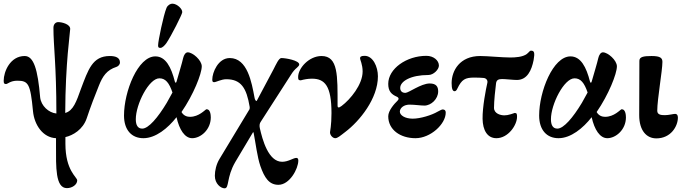

<svg xmlns="http://www.w3.org/2000/svg" viewBox="-21 -736 3712 1042"><path d="M342 285C371 285 398 266 398 243C398 225 334 191 334 44V8C374 -1 429 -32 450 -95C467 -147 498 -229 516 -272C536 -322 558 -356 611 -373C620 -376 630 -385 630 -397C630 -423 607 -432 575 -432C480 -432 458 -358 418 -253C394 -186 377 -135 333 -123C334 -396 360 -561 360 -579C360 -605 315 -616 295 -616C281 -616 269 -605 269 -585C269 -484 285 -385 285 -120C243 -124 202 -162 197 -207C184 -360 162 -432 113 -432C34 -432 -1 -347 -1 -298C-1 -283 2 -280 12 -280C21 -280 35 -298 73 -298C133 -298 144 -281 158 -133C165 -58 212 11 283 14V57C283 169 279 285 342 285Z M849 -476C861 -476 874 -491 882 -502C909 -542 967 -657 968 -669C970 -687 941 -715 916 -716C905 -717 890 -709 883 -694C866 -654 837 -512 837 -491C837 -481 838 -476 849 -476ZM757 14C824 14 890 -40 937 -100C952 -32 982 14 1022 14C1068 14 1123 -32 1123 -99C1123 -113 1120 -143 1101 -143C1101 -143 1100 -143 1099 -143C1091 -140 1059 -102 1010 -102C995 -102 976 -107 964 -128C1029 -222 1074 -336 1074 -376C1074 -409 1025 -452 998 -452C986 -452 977 -438 973 -421C966 -390 950 -339 937 -293C936 -289 934 -287 933 -287C931 -287 929 -289 928 -293C908 -372 878 -430 822 -430C727 -430 652 -239 652 -109C652 -31 693 14 757 14ZM751 -38C726 -38 716 -58 716 -89C716 -170 787 -311 844 -311C877 -311 897 -287 915 -234C904 -215 894 -196 884 -178C836 -98 785 -38 751 -38Z M1198 286C1224 286 1207 227 1256 143L1352 -18H1355C1367 44 1375 115 1392 165C1414 228 1439 267 1490 267C1551 267 1598 180 1598 135C1598 124 1593 121 1587 121C1571 121 1544 142 1510 142C1435 142 1403 21 1389 -41C1386 -55 1388 -67 1394 -75L1558 -330C1569 -348 1579 -359 1591 -369C1597 -375 1603 -380 1603 -386C1603 -408 1530 -421 1506 -421C1492 -421 1477 -386 1463 -359L1372 -188C1367 -187 1362 -195 1360 -208C1345 -288 1322 -421 1226 -421C1163 -421 1131 -343 1131 -304C1131 -293 1134 -290 1141 -290C1152 -290 1180 -306 1207 -306C1287 -306 1317 -259 1334 -156C1335 -152 1334 -147 1333 -143L1170 127C1153 155 1145 190 1145 218C1145 261 1177 286 1198 286Z M1798 14C1811 14 1823 3 1853 -20C1931 -79 2030 -201 2030 -322C2030 -374 2003 -433 1958 -433C1938 -433 1933 -428 1933 -419C1933 -412 1947 -386 1947 -348C1947 -277 1880 -196 1833 -161C1822 -153 1820 -153 1816 -153C1811 -153 1811 -160 1811 -164C1811 -325 1815 -432 1724 -432C1656 -432 1597 -366 1597 -318C1597 -306 1598 -300 1611 -300C1629 -305 1650 -309 1672 -309C1742 -309 1778 -270 1778 -122C1778 -56 1770 -22 1770 -18C1770 -1 1786 14 1798 14Z M2234 14C2315 14 2398 -62 2398 -125C2398 -137 2392 -142 2381 -142C2377 -142 2367 -137 2354 -130C2322 -111 2260 -92 2219 -92C2176 -92 2149 -111 2149 -130C2149 -146 2164 -163 2189 -167C2193 -168 2199 -168 2205 -168C2229 -168 2263 -163 2282 -163C2319 -163 2357 -199 2357 -240C2357 -264 2348 -283 2311 -283C2264 -283 2197 -232 2179 -232C2159 -232 2151 -244 2151 -259C2151 -295 2208 -329 2304 -329C2332 -329 2361 -359 2361 -380C2361 -408 2332 -433 2293 -433C2185 -433 2086 -363 2086 -281C2086 -241 2103 -224 2133 -211C2145 -205 2144 -197 2136 -189C2120 -174 2086 -136 2086 -105C2086 -32 2151 14 2234 14Z M2673 14C2737 14 2785 -57 2785 -102C2785 -117 2784 -123 2772 -123C2771 -123 2762 -119 2751 -116C2739 -112 2726 -110 2716 -110C2696 -110 2660 -119 2660 -151C2660 -187 2667 -253 2671 -283C2673 -301 2683 -307 2704 -307C2723 -307 2765 -302 2784 -302C2840 -302 2864 -354 2875 -410C2882 -450 2879 -461 2861 -461C2853 -461 2850 -452 2838 -443C2815 -426 2775 -424 2748 -424C2704 -424 2625 -432 2585 -432C2474 -432 2430 -352 2430 -285C2430 -253 2436 -241 2446 -241C2455 -241 2459 -251 2461 -255C2485 -305 2503 -315 2553 -315C2572 -315 2592 -314 2603 -313C2617 -312 2627 -301 2624 -287C2616 -252 2597 -155 2598 -91C2599 -29 2624 14 2673 14Z M3010 14C3077 14 3143 -40 3190 -100C3205 -32 3235 14 3275 14C3321 14 3376 -32 3376 -99C3376 -113 3373 -143 3354 -143C3354 -143 3353 -143 3352 -143C3344 -140 3312 -102 3263 -102C3248 -102 3229 -107 3217 -128C3282 -222 3327 -336 3327 -376C3327 -409 3278 -452 3251 -452C3239 -452 3230 -438 3226 -421C3219 -390 3203 -339 3190 -293C3189 -289 3187 -287 3186 -287C3184 -287 3182 -289 3181 -293C3161 -372 3131 -430 3075 -430C2980 -430 2905 -239 2905 -109C2905 -31 2946 14 3010 14ZM3004 -38C2979 -38 2969 -58 2969 -89C2969 -170 3040 -311 3097 -311C3130 -311 3150 -287 3168 -234C3157 -215 3147 -196 3137 -178C3089 -98 3038 -38 3004 -38Z M3541 15C3620 15 3658 -51 3658 -98C3658 -112 3652 -118 3643 -118C3633 -118 3609 -111 3587 -111C3565 -111 3546 -114 3546 -135C3546 -198 3574 -353 3574 -400C3574 -421 3563 -432 3515 -432C3470 -432 3449 -427 3449 -406L3448 -111C3448 -27 3488 15 3541 15Z"/></svg>

Font: EB Garamond
Style: Bold
Weight: 700
Designer: Georg Duffner and Octavio Pardo
Foundry: Georg Duffner
Version: Version 1.000;PS 001.000;hotconv 1.0.88;makeotf.lib2.5.64775